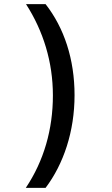

<svg xmlns="http://www.w3.org/2000/svg" viewBox="-20 -734 540 922"><path d="M199 -714H105C188 -585 234 -436 234 -276C234 -113 191 38 104 168H199C285 54 338 -102 338 -277C338 -450 288 -600 199 -714Z"/></svg>

Font: Noto Sans Mono ExtraCondensed SemiBold
Style: Regular
Weight: 600
Width: 2
Designer: Monotype Design Team
Foundry: Monotype Imaging Inc.
Version: Version 2.014